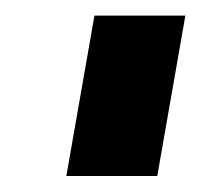

<svg xmlns="http://www.w3.org/2000/svg" viewBox="-20 -695 258 246"><path d="M65 -469.5 101 -675H217.5L181.5 -469.5Z"/></svg>

Font: Anybody Condensed Medium
Style: Italic
Weight: 500
Width: 3
Italic angle: -10°
Designer: Tyler Finck
Foundry: Etcetera Type Company
Version: Version 1.010; ttfautohint (v1.8.3) -l 8 -r 50 -G 200 -x 14 